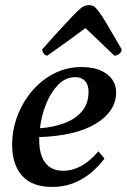

<svg xmlns="http://www.w3.org/2000/svg" viewBox="-20 -727 501 759"><path d="M187 12Q107 12 67.5 -32Q28 -76 28 -155Q28 -214 49 -269Q70 -324 107 -367.5Q144 -411 194 -436.5Q244 -462 302 -462Q365 -462 402 -434.5Q439 -407 439 -362Q439 -287 359.5 -238.5Q280 -190 135 -185Q135 -179 135 -173Q135 -115 159 -83.5Q183 -52 230 -52Q304 -52 369 -129L393 -100Q307 12 187 12ZM278 -422Q240 -422 211 -393Q182 -364 163 -318Q144 -272 138 -220Q192 -224 235.5 -240.5Q279 -257 304.5 -287.5Q330 -318 330 -364Q330 -392 316 -407Q302 -422 278 -422ZM332 -707Q342 -707 350 -702.5Q358 -698 370.5 -681.5Q383 -665 404 -629.5Q425 -594 461 -532Q461 -522 452 -514.5Q443 -507 432 -507Q387 -550 359 -577Q331 -604 318 -616Q306 -607 295.5 -599.5Q285 -592 270.5 -581Q256 -570 231.5 -553Q207 -536 167 -507Q160 -507 153.5 -514.5Q147 -522 147 -532Q202 -594 235 -629.5Q268 -665 285 -681.5Q302 -698 312 -702.5Q322 -707 332 -707Z"/></svg>

Font: Petrona SemiBold
Style: Italic
Weight: 600
Italic angle: -9°
Designer: Ringo R. Seeber
Foundry: Ringo R. Seeber
Version: Version 2.001; ttfautohint (v1.8.3)